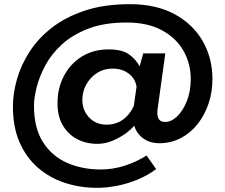

<svg xmlns="http://www.w3.org/2000/svg" viewBox="-20 -679 1081 921"><path d="M446 222Q364 222 291 198Q218 174 162 125.5Q106 77 74 4Q42 -69 42 -168Q42 -231 61.5 -299.5Q81 -368 122.5 -432Q164 -496 230 -547Q296 -598 388.5 -628.5Q481 -659 603 -659Q729 -659 817.5 -611Q906 -563 952.5 -481.5Q999 -400 999 -300Q999 -238 980.5 -182.5Q962 -127 928 -84Q894 -41 847 -16.5Q800 8 744 8Q700 8 668 -14.5Q636 -37 624 -76Q605 -54 576.5 -34.5Q548 -15 515 -2Q482 11 447 11Q392 11 348.5 -12.5Q305 -36 280 -80Q255 -124 256 -186Q256 -257 287 -315.5Q318 -374 373 -408Q428 -442 501 -442Q566 -442 599 -418Q632 -394 650 -361L667 -423H773L736 -156Q732 -128 740 -111Q748 -94 772 -94Q802 -94 830 -121Q858 -148 876.5 -194.5Q895 -241 895 -300Q895 -374 860 -435.5Q825 -497 756.5 -534Q688 -571 587 -571Q480 -571 403.5 -541.5Q327 -512 276.5 -465.5Q226 -419 197 -364.5Q168 -310 155.5 -259Q143 -208 143 -172Q143 -65 186 2.5Q229 70 301.5 102Q374 134 463 134Q521 134 577.5 116Q634 98 683 67L729 132Q689 162 641 182Q593 202 542.5 212Q492 222 446 222ZM491 -81Q536 -81 569.5 -105Q603 -129 622 -171L635 -263Q629 -302 597.5 -326Q566 -350 519 -350Q478 -350 445.5 -329Q413 -308 394 -274Q375 -240 375 -200Q375 -150 407.5 -115.5Q440 -81 491 -81Z"/></svg>

Font: Synthetic SemiBold
Style: Regular
Weight: 600
Designer: Santiago Orozco
Foundry: Typemade
Version: Version 2.000; ttfautohint (v1.8.4.7-5d5b)